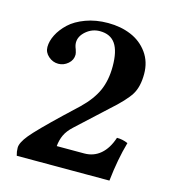

<svg xmlns="http://www.w3.org/2000/svg" viewBox="-95 -691 703 771"><g transform="rotate(15 257.0 -305.0)"><path d="M39.1 -32.2Q39.1 -53.2 66.2 -86.4Q93.3 -119.6 183.1 -205.1L240.2 -258.8Q284.7 -301.8 304 -345.2Q323.2 -388.7 323.2 -445.8Q323.2 -509.3 302.2 -539.6Q281.2 -569.8 237.8 -569.8Q205.6 -569.8 180.7 -548.6Q155.8 -527.3 155.8 -501Q155.8 -488.8 162.1 -474.1Q167 -459.5 167 -453.1Q167 -430.7 149.2 -415.3Q131.3 -399.9 108.9 -399.9Q85.9 -399.9 67.9 -415.8Q49.8 -431.6 49.8 -454.1Q49.8 -478.5 63.2 -505.1Q76.7 -531.7 101.8 -555.4Q127 -579.1 168.7 -594.5Q210.4 -609.9 261.2 -609.9Q314 -609.9 356.7 -592Q399.4 -574.2 426.3 -537.1Q453.1 -500 453.1 -449.2Q453.1 -396 432.9 -363.3Q412.6 -330.6 354 -278.8L233.9 -168Q210.9 -147 201.2 -126Q191.4 -105 189 -79.1H303.2Q342.3 -79.1 370.6 -103.3Q398.9 -127.4 414.1 -173.8Q438 -173.8 460 -164.1Q439 -90.3 429.2 0H331.1H140.1H43.9Q39.1 -16.1 39.1 -32.2Z"/></g></svg>

Font: Common Serif
Style: Bold
Weight: 700
Designer: Philipp H. Poll, Khaled Hosny
Foundry: Stefan Peev, Context Ltd.
Version: Version 1.026